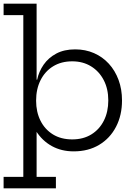

<svg xmlns="http://www.w3.org/2000/svg" viewBox="-20 -810 736 1040"><path d="M-0.5 210V148.1H106.3V-728.1H-0.5V-790H178.3V-339L175.6 -297.7V-236.1L178.3 -215.9V148.1H282.8V210ZM379 9.9Q312.8 9.9 260.5 -18.9Q208.2 -47.8 174.3 -101.7Q140.4 -155.6 129.2 -230.3L175.6 -264.9Q175.6 -203.6 199.3 -156.3Q222.9 -109 266.8 -81.9Q310.7 -54.9 371.2 -54.9Q431 -54.9 474.8 -81.9Q518.7 -109 542.6 -156.6Q566.6 -204.3 566.6 -266.2Q566.6 -328.4 541.9 -376Q517.2 -423.7 473.2 -450.7Q429.2 -477.8 371.2 -477.8Q311.6 -477.8 267.6 -450.7Q223.7 -423.7 199.7 -375.7Q175.6 -327.7 175.6 -264.9L164.2 -378.3H181.2Q190.5 -422.5 216.4 -459.8Q242.3 -497.1 285 -519.9Q327.7 -542.6 387 -542.6Q442.6 -542.6 489.1 -522.3Q535.6 -502 569.6 -464.8Q603.5 -427.7 622.2 -377.1Q640.9 -326.5 640.9 -266.2Q640.9 -185.5 608.4 -123.1Q576 -60.7 517.1 -25.4Q458.3 9.9 379 9.9Z"/></svg>

Font: Hepta Slab ExtraLight
Style: Regular
Weight: 200
Designer: Michael LaGattuta
Foundry: Michael LaGattuta
Version: Version 1.100